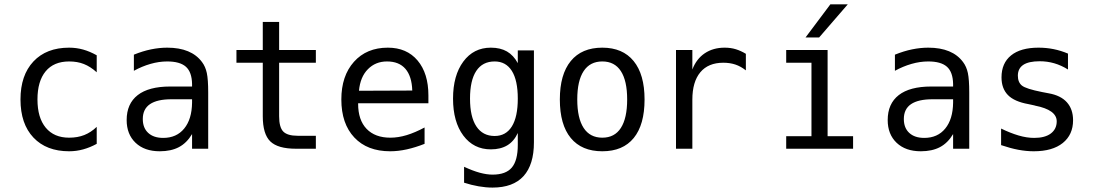

<svg xmlns="http://www.w3.org/2000/svg" viewBox="-20 -684 5040 883"><path d="M424.8 -22.5Q394.5 -5.9 362.8 2.9Q331.1 11.7 297.9 11.7Q193.4 11.7 133.8 -51.3Q74.2 -114.3 74.2 -226.6Q74.2 -337.9 133.8 -401.4Q193.4 -464.8 297.9 -464.8Q331.1 -464.8 362.3 -456.1Q393.6 -447.3 424.8 -429.7V-351.6Q395.5 -377.9 365.7 -389.6Q335.9 -401.4 297.9 -401.4Q227.5 -401.4 189.9 -356Q152.3 -310.5 152.3 -226.6Q152.3 -142.6 190.4 -96.7Q228.5 -50.8 297.9 -50.8Q336.9 -50.8 367.7 -63Q398.4 -75.2 424.8 -100.6Z M768.6 -227.5Q703.1 -227.5 669.9 -205.1Q636.7 -182.6 636.7 -136.7Q636.7 -95.7 661.6 -72.8Q686.5 -49.8 730.5 -49.8Q792 -49.8 827.1 -92.8Q862.3 -135.7 863.3 -211.9V-227.5ZM937.5 -258.8V0H863.3V-67.4Q838.9 -26.4 802.7 -7.3Q766.6 11.7 714.8 11.7Q644.5 11.7 603.5 -27.3Q562.5 -66.4 562.5 -131.8Q562.5 -207 613.3 -246.6Q664.1 -286.1 762.7 -286.1H863.3V-297.9Q862.3 -352.5 835 -377Q807.6 -401.4 749 -401.4Q710.9 -401.4 671.9 -390.1Q632.8 -378.9 595.7 -358.4V-432.6Q636.7 -449.2 674.8 -457Q712.9 -464.8 749 -464.8Q804.7 -464.8 844.7 -448.2Q884.8 -431.6 909.2 -398.4Q924.8 -377.9 931.2 -348.1Q937.5 -318.4 937.5 -258.8Z M1263.7 -583V-454.1H1432.6V-395.5H1263.7V-149.4Q1263.7 -98.6 1282.7 -79.1Q1301.8 -59.6 1348.6 -59.6H1432.6V0H1340.8Q1257.8 0 1223.1 -33.7Q1188.5 -67.4 1188.5 -149.4V-395.5H1067.4V-454.1H1188.5V-583Z M1950.2 -245.1V-209H1627V-207Q1627 -131.8 1666 -91.3Q1705.1 -50.8 1775.4 -50.8Q1811.5 -50.8 1850.1 -62.5Q1888.7 -74.2 1932.6 -97.7V-22.5Q1890.6 -5.9 1851.1 2.9Q1811.5 11.7 1774.4 11.7Q1668.9 11.7 1609.4 -51.8Q1549.8 -115.2 1549.8 -226.6Q1549.8 -335 1607.9 -399.9Q1666 -464.8 1763.7 -464.8Q1850.6 -464.8 1900.4 -405.8Q1950.2 -346.7 1950.2 -245.1ZM1876 -267.6Q1874 -333 1844.7 -367.2Q1815.4 -401.4 1759.8 -401.4Q1707 -401.4 1671.9 -365.7Q1636.7 -330.1 1630.9 -266.6Z M2361.3 -230.5Q2361.3 -314.5 2334 -357.9Q2306.6 -401.4 2254.9 -401.4Q2199.2 -401.4 2170.4 -357.9Q2141.6 -314.5 2141.6 -230.5Q2141.6 -146.5 2170.9 -102.5Q2200.2 -58.6 2254.9 -58.6Q2306.6 -58.6 2334 -102.5Q2361.3 -146.5 2361.3 -230.5ZM2435.5 -29.3Q2435.5 73.2 2387.7 126Q2339.8 178.7 2245.1 178.7Q2214.8 178.7 2181.2 172.9Q2147.5 167 2114.3 156.2V83Q2154.3 101.6 2186.5 110.4Q2218.8 119.1 2245.1 119.1Q2306.6 119.1 2334 86.4Q2361.3 53.7 2361.3 -17.6V-72.3Q2343.8 -34.2 2313 -15.6Q2282.2 2.9 2237.3 2.9Q2158.2 2.9 2110.8 -60.5Q2063.5 -124 2063.5 -230.5Q2063.5 -336.9 2110.8 -400.9Q2158.2 -464.8 2237.3 -464.8Q2281.2 -464.8 2311.5 -447.3Q2341.8 -429.7 2361.3 -393.6V-452.1H2435.5Z M2750 -401.4Q2693.4 -401.4 2664.1 -356.9Q2634.8 -312.5 2634.8 -226.6Q2634.8 -140.6 2664.1 -95.7Q2693.4 -50.8 2750 -50.8Q2806.6 -50.8 2835.4 -95.7Q2864.3 -140.6 2864.3 -226.6Q2864.3 -312.5 2835.4 -356.9Q2806.6 -401.4 2750 -401.4ZM2750 -464.8Q2843.8 -464.8 2894 -403.3Q2944.3 -341.8 2944.3 -226.6Q2944.3 -110.4 2894.5 -49.3Q2844.7 11.7 2750 11.7Q2655.3 11.7 2605 -49.3Q2554.7 -110.4 2554.7 -226.6Q2554.7 -341.8 2605 -403.3Q2655.3 -464.8 2750 -464.8Z M3410.2 -360.4Q3386.7 -378.9 3361.8 -387.2Q3336.9 -395.5 3306.6 -395.5Q3237.3 -395.5 3200.7 -351.6Q3164.1 -307.6 3164.1 -225.6V0H3088.9V-454.1H3164.1V-364.3Q3182.6 -413.1 3221.2 -439Q3259.8 -464.8 3312.5 -464.8Q3340.8 -464.8 3364.3 -457.5Q3387.7 -450.2 3410.2 -436.5Z M3798.8 -664.1H3878.9L3747.1 -511.7H3684.6ZM3595.7 -454.1H3786.1V-57.6H3903.3V0H3595.7V-57.6H3711.9V-395.5H3595.7Z M4268.6 -227.5Q4203.1 -227.5 4169.9 -205.1Q4136.7 -182.6 4136.7 -136.7Q4136.7 -95.7 4161.6 -72.8Q4186.5 -49.8 4230.5 -49.8Q4292 -49.8 4327.1 -92.8Q4362.3 -135.7 4363.3 -211.9V-227.5ZM4437.5 -258.8V0H4363.3V-67.4Q4338.9 -26.4 4302.7 -7.3Q4266.6 11.7 4214.8 11.7Q4144.5 11.7 4103.5 -27.3Q4062.5 -66.4 4062.5 -131.8Q4062.5 -207 4113.3 -246.6Q4164.1 -286.1 4262.7 -286.1H4363.3V-297.9Q4362.3 -352.5 4335 -377Q4307.6 -401.4 4249 -401.4Q4210.9 -401.4 4171.9 -390.1Q4132.8 -378.9 4095.7 -358.4V-432.6Q4136.7 -449.2 4174.8 -457Q4212.9 -464.8 4249 -464.8Q4304.7 -464.8 4344.7 -448.2Q4384.8 -431.6 4409.2 -398.4Q4424.8 -377.9 4431.2 -348.1Q4437.5 -318.4 4437.5 -258.8Z M4891.6 -437.5V-364.3Q4860.4 -383.8 4828.1 -393.1Q4795.9 -402.3 4761.7 -402.3Q4710.9 -402.3 4686 -385.7Q4661.1 -369.1 4661.1 -335.9Q4661.1 -305.7 4679.7 -290.5Q4698.2 -275.4 4772.5 -260.7L4802.7 -254.9Q4858.4 -245.1 4886.7 -213.4Q4915 -181.6 4915 -130.9Q4915 -64.5 4867.7 -26.4Q4820.3 11.7 4734.4 11.7Q4700.2 11.7 4663.6 4.9Q4627 -2 4584 -16.6V-92.8Q4626 -72.3 4664.1 -61Q4702.1 -49.8 4736.3 -49.8Q4786.1 -49.8 4813 -70.3Q4839.8 -90.8 4839.8 -126Q4839.8 -178.7 4740.2 -198.2L4737.3 -199.2L4710 -205.1Q4644.5 -216.8 4615.2 -247.1Q4585.9 -277.3 4585.9 -328.1Q4585.9 -393.6 4629.9 -429.2Q4673.8 -464.8 4755.9 -464.8Q4792 -464.8 4825.7 -458Q4859.4 -451.2 4891.6 -437.5Z"/></svg>

Font: BabelStone Irk Bitig Colour
Style: Regular
Weight: 400
Designer: Andrew West
Foundry: BabelStone
Version: Version 1.03 June 7, 2023